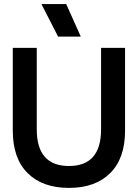

<svg xmlns="http://www.w3.org/2000/svg" viewBox="-20 -916 680 946"><path d="M319.8 9.8Q189.5 9.8 116.2 -63Q43 -135.7 43 -272V-680.2H161.1V-278.8Q161.1 -98.1 319.8 -98.1Q478 -98.1 478 -278.8V-680.2H596.2V-272Q596.2 -135.7 522.9 -63Q449.7 9.8 319.8 9.8ZM184.1 -896H306.2L377.9 -735.8H266.1Z"/></svg>

Font: TASA Orbiter Display SemiBold
Style: Regular
Weight: 600
Designer: Weizhong Zhang
Version: Version 1.000;Glyphs 3.1.2 (3151)